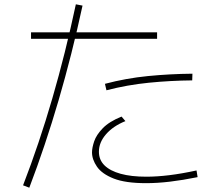

<svg xmlns="http://www.w3.org/2000/svg" viewBox="-20 -827 1040 891"><path d="M116 44 87 33Q162 -161 223 -371Q284 -581 332 -807L363 -801Q265 -347 116 44ZM658 23Q562 23 507.5 1.5Q453 -20 430 -53.5Q407 -87 407 -120Q407 -141 417 -171Q427 -201 457 -232Q487 -263 544 -286L562 -265Q505 -242 472 -204Q439 -166 439 -123Q439 -85 465 -59.5Q491 -34 540 -20.5Q589 -7 659 -7Q708 -7 765.5 -14Q823 -21 892 -36L897 -5Q828 9 769 16Q710 23 658 23ZM124 -647V-677H709V-647ZM474 -408 467 -438Q565 -464 666.5 -474Q768 -484 873 -485L872 -454Q770 -453 670 -443Q570 -433 474 -408Z"/></svg>

Font: Murecho Thin ExtraLight
Style: Regular
Weight: 250
Version: Version 1.010